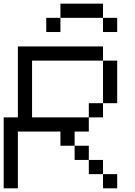

<svg xmlns="http://www.w3.org/2000/svg" viewBox="-20 -1021 732 1041"><path d="M307.7 -847.4H230.8V-924.3H307.7ZM538.5 -924.3H307.7V-1001.2H538.5ZM615.4 -847.4H538.5V-924.3H615.4ZM538.5 0V-76.9H615.4V0ZM461.5 -76.9V-153.8H538.5V-76.9ZM384.6 -153.8V-230.8H461.5V-153.8ZM461.5 -384.6V-461.5H538.5V-384.6ZM538.5 -461.5V-692.3H615.4V-461.5ZM0 0V-384.6H76.9V-769.2H538.5V-692.3H153.8V-384.6H461.5V-307.7H384.6V-230.8H307.7V-307.7H76.9V0Z"/></svg>

Font: Mintsoda - Lime Green 13x16
Style: Regular
Weight: 400
Designer: Mintsoda-15
Version: Version 1.0